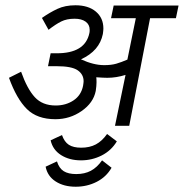

<svg xmlns="http://www.w3.org/2000/svg" viewBox="-20 -477 697 728"><path d="M470 0H416L456 -193Q421 -182 387 -182Q373 -182 345 -184Q346 -178 346 -165Q346 -152 343 -132Q334 -87 289.5 -56Q245 -25 190 -25Q121 -25 82 -63.5Q43 -102 14 -182L60 -205Q83 -140 112 -108.5Q141 -77 191 -77Q230 -77 259 -96.5Q288 -116 295 -152Q297 -164 297 -169Q297 -195 274.5 -210.5Q252 -226 195 -226H183H162L172 -275H193Q303 -274 319 -352Q320 -356 320 -364Q320 -384 304.5 -395Q289 -406 263 -406Q233 -406 212 -395.5Q191 -385 164 -364L139 -409Q169 -430 198 -443.5Q227 -457 266 -457Q315 -457 343.5 -433Q372 -409 372 -369Q372 -362 370 -348Q357 -284 287 -252Q335 -230 375 -230Q402 -230 421 -235.5Q440 -241 463 -251L495 -408H401L411 -456H657L647 -408H549ZM172 55 215 35Q224 61 241 72Q258 83 288 83Q320 83 343.5 70.5Q367 58 386 31L423 59Q402 94 365.5 112.5Q329 131 287 131Q243 131 211.5 111Q180 91 172 55ZM153 155 196 135Q204 161 221.5 172Q239 183 269 183Q301 183 324.5 170.5Q348 158 367 131L403 159Q383 194 346.5 212.5Q310 231 267 231Q222 231 191 211Q160 191 153 155Z"/></svg>

Font: Cambay Devanagari
Style: Italic
Weight: 400
Italic angle: -11°
Designer: Pooja Saxena
Foundry: Pooja Saxena
Version: Version 1.018;PS 001.018;hotconv 1.0.70;makeotf.lib2.5.58329